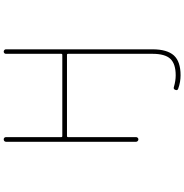

<svg xmlns="http://www.w3.org/2000/svg" viewBox="1 -794 998 1040"><g transform="rotate(-90 500.0 -274.0)"><path d="M612.3 205.1Q575.2 205.1 540 192.4Q528.3 188.5 533.2 176.8Q537.1 165 548.8 168.9Q582 178.7 612.3 178.7Q673.8 178.7 701.2 149.9Q728.5 121.1 728.5 52.7V-405.3Q728.5 -410.2 723.6 -410.2H282.2Q277.3 -410.2 277.3 -405.3V-36.1Q277.3 -31.2 273.9 -27.3Q270.5 -23.4 265.1 -23.4Q259.8 -23.4 255.9 -27.3Q252 -31.2 252 -36.1V-740.2Q252 -746.1 255.9 -749.5Q259.8 -752.9 265.1 -752.9Q270.5 -752.9 273.9 -749.5Q277.3 -746.1 277.3 -740.2V-440.4Q277.3 -435.5 282.2 -435.5H723.6Q728.5 -435.5 728.5 -440.4V-741.2Q728.5 -746.1 731.9 -749.5Q735.4 -752.9 740.2 -752.9Q745.1 -752.9 749 -749.5Q752.9 -746.1 752.9 -741.2V52.7Q752.9 131.8 719.7 168.9Q686.5 205.1 612.3 205.1Z"/></g></svg>

Font: Rounded-X Mgen+ 2m thin
Style: Regular
Weight: 100
Designer: [Source Han Sans]
Ryoko NISHIZUKA  (kana & ideographs); Paul D. Hunt (Latin, Greek & Cyrillic); Wenlong ZHANG  (bopomofo
Version: Version 1.059.20150602